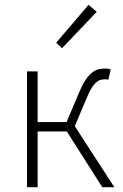

<svg xmlns="http://www.w3.org/2000/svg" viewBox="-20 -776 510 796"><path d="M92 0V-480H136V-270H256L306 -388Q319 -420 332 -440.5Q345 -461 358.5 -472.5Q372 -484 386 -488Q400 -492 416 -492Q429 -492 439 -488L429 -445Q424 -447 421.5 -447Q419 -447 414 -447Q405 -447 396 -444.5Q387 -442 378 -434Q369 -426 359.5 -411Q350 -396 340 -371L290 -253L454 0H404L257 -231H136V0ZM237 -576 213 -599 347 -756 381 -727Z"/></svg>

Font: Giro Light
Style: Regular
Weight: 300
Designer: Paul D. Hunt
Foundry: Adobe Systems Incorporated
Version: Version 1.000;PS 1.0;hotconv 1.0.88;makeotf.lib2.5.647800